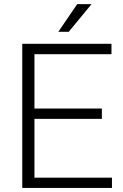

<svg xmlns="http://www.w3.org/2000/svg" viewBox="-20 -927 609 947"><path d="M482.4 -340.8H149.9V-50.8H532.2V0H89.8V-710.9H529.8V-659.7H149.9V-391.6H482.4ZM360.8 -906.7H431.6L318.8 -770H267.6Z"/></svg>

Font: Roboto-Light
Style: Regular
Weight: 300
Designer: Google
Version: Version 2.137; 2017